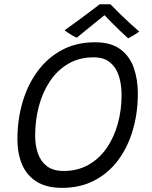

<svg xmlns="http://www.w3.org/2000/svg" viewBox="-20 -859 717 904"><path d="M272.5 25.5Q198.5 25.5 152 -4Q105.5 -33.5 83.8 -85Q62 -136.5 62 -203Q62 -296.5 86.5 -379.2Q111 -462 158 -525Q205 -588 272.5 -624Q340 -660 427 -660Q503 -660 547.2 -626.8Q591.5 -593.5 610.2 -538.8Q629 -484 629 -419Q629 -327.5 605.5 -247Q582 -166.5 536.5 -105.2Q491 -44 424.5 -9.2Q358 25.5 272.5 25.5ZM279.5 -54Q345 -54 395.8 -82.5Q446.5 -111 481.5 -161Q516.5 -211 534.5 -275.8Q552.5 -340.5 552.5 -412.5Q552.5 -457.5 540.8 -497.8Q529 -538 500.2 -563.5Q471.5 -589 421 -589Q353.5 -589 302.2 -559.2Q251 -529.5 216 -477.8Q181 -426 163.2 -359.5Q145.5 -293 145.5 -220Q145.5 -173.5 158.8 -136Q172 -98.5 201.5 -76.2Q231 -54 279.5 -54ZM500 -839Q519 -819 543.5 -795Q568 -771 592.5 -748.8Q617 -726.5 635.5 -710.5Q622 -700 608.2 -692Q594.5 -684 583.5 -678.5Q569 -691 547 -712.2Q525 -733.5 504.2 -754.5Q483.5 -775.5 472 -787.5Q461 -778.5 437 -759.2Q413 -740 386.8 -718.5Q360.5 -697 341.5 -681.5Q332 -685 312.8 -696.8Q293.5 -708.5 284 -716.5Q313.5 -737 348.2 -762.8Q383 -788.5 411.5 -810Q440 -831.5 449.5 -839Q457.5 -839 473.8 -839Q490 -839 500 -839Z"/></svg>

Font: Grandstander Light
Style: Italic
Weight: 300
Italic angle: -15°
Designer: Tyler Finck
Foundry: Etcetera Type Co
Version: Version 1.200; ttfautohint (v1.8.3)